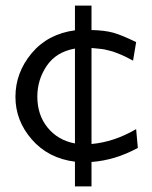

<svg xmlns="http://www.w3.org/2000/svg" viewBox="-20 -567 540 684"><path d="M35 -222Q35 -308 92.5 -377Q150 -446 247 -459V-547H306V-460Q353 -459 383.5 -450.5Q414 -442 465 -417L454 -351Q452 -352 440.5 -358Q429 -364 427 -365Q425 -366 415 -370.5Q405 -375 402 -376Q399 -377 390 -380.5Q381 -384 376 -385Q371 -386 362 -388.5Q353 -391 345.5 -392Q338 -393 327.5 -394Q317 -395 306 -396V-54Q386 -61 465 -107L471 -40Q390 4 306 10V97H247V9Q152 -3 93.5 -70Q35 -137 35 -222ZM113 -223Q113 -157 150 -112Q187 -67 247 -56V-394Q180 -382 146.5 -332.5Q113 -283 113 -223Z"/></svg>

Font: CMU Sans Serif
Style: Medium
Weight: 500
Version: Version 0.7.0